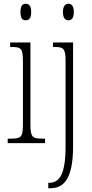

<svg xmlns="http://www.w3.org/2000/svg" viewBox="-20 -762 489 1022"><path d="M117 -654C134 -654 146 -664 146 -698C146 -731 134 -742 117 -742C100 -742 89 -731 89 -698C89 -664 100 -654 117 -654ZM344 -654C360 -654 373 -664 373 -698C373 -731 360 -742 344 -742C329 -742 315 -731 315 -698C315 -664 329 -654 344 -654ZM21 0H220V-24H207C152 -24 142 -32 142 -100V-536H34V-512H41C94 -512 102 -503 102 -434V-99C102 -31 92 -24 36 -24H21ZM237 240H247C315 240 369 198 369 16V-536H262V-512H272C319 -512 329 -502 329 -437V18C329 167 296 211 242 211H237Z"/></svg>

Font: Noto Serif Sinhala ExtraCondensed ExtraLight
Style: Regular
Weight: 200
Width: 2
Designer: Jelle Bosma - Monotype Design Team
Foundry: Monotype Imaging Inc.
Version: Version 2.007